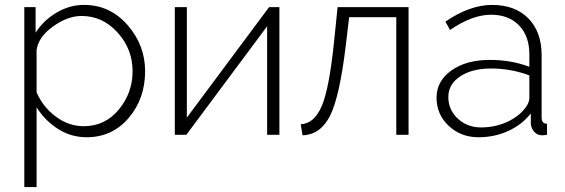

<svg xmlns="http://www.w3.org/2000/svg" viewBox="-20 -549 2301 782"><path d="M333 10Q269 10 216 -24Q163 -58 129 -112V213H79V-520H125V-416Q158 -467 211 -498Q264 -529 322 -529Q428 -529 499.5 -447Q571 -365 571 -259Q571 -147 504 -68.5Q437 10 333 10ZM321 -35Q408 -35 464 -103Q520 -171 520 -259Q520 -349 459 -416.5Q398 -484 312 -484Q255 -484 195 -440.5Q135 -397 129 -344V-173Q155 -113 207.5 -74Q260 -35 321 -35Z M741 -520V-70L1076 -520H1118V0H1068V-442L739 0H692V-520Z M1212 2 1205 -43Q1259 -45 1290 -116Q1321 -187 1341 -383L1355 -520H1644V0H1594V-479H1402L1388 -361Q1363 -154 1324 -77Q1285 0 1212 2Z M1929 10Q1857 10 1807.5 -36.5Q1758 -83 1758 -151Q1758 -219 1818.5 -262Q1879 -305 1975 -305Q2062 -305 2136 -277V-328Q2136 -402 2094 -445.5Q2052 -489 1980 -489Q1903 -489 1813 -427L1794 -461Q1894 -529 1984 -529Q2078 -529 2132 -474Q2186 -419 2186 -324V-70Q2186 -45 2208 -45V0Q2196 2 2188 2Q2169 2 2156.5 -11.5Q2144 -25 2142 -44V-87Q2106 -41 2050 -15.5Q1994 10 1929 10ZM1939 -30Q1996 -30 2044.5 -52Q2093 -74 2120 -110Q2136 -131 2136 -150V-242Q2061 -270 1980 -270Q1903 -270 1854.5 -238Q1806 -206 1806 -154Q1806 -102 1844.5 -66Q1883 -30 1939 -30Z"/></svg>

Font: Raleway
Style: Light
Weight: 300
Designer: Matt McInerney, Pablo Impallari, Rodrigo Fuenzalida
Foundry: Matt McInerney, Pablo Impallari, Rodrigo Fuenzalida
Version: Version 3.000